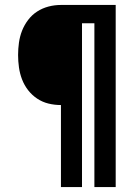

<svg xmlns="http://www.w3.org/2000/svg" viewBox="-20 -755 540 775"><path d="M226 0V-331Q200 -331 175.5 -337Q151 -343 130 -357Q109 -371 93.5 -391Q78 -411 69 -434.5Q60 -458 56.5 -483Q53 -508 53 -533Q53 -558 56.5 -583Q60 -608 69 -631Q78 -654 93.5 -674.5Q109 -695 130 -708.5Q151 -722 175.5 -728.5Q200 -735 226 -735H447V0H361V-661H311V0Z"/></svg>

Font: Iosevka SS04
Style: Bold
Weight: 700
Monospace: yes
Designer: Belleve Invis
Foundry: Belleve Invis
Version: Version 19.0.0; ttfautohint (v1.8.4)